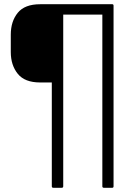

<svg xmlns="http://www.w3.org/2000/svg" viewBox="-20 -703 647 908"><path d="M232 185Q225 185 225 178V-313H170Q97 -313 64 -354Q31 -395 31 -457V-539Q31 -602 64 -642.5Q97 -683 170 -683H511Q517 -683 517 -676V178Q517 185 511 185H471Q464 185 464 178V-634H279V178Q279 185 272 185Z"/></svg>

Font: Sofia Sans Light
Style: Regular
Weight: 300
Designer: Botio Nikoltchev, Ani Petrova
Foundry: lettersoup
Version: Version 4.100; ttfautohint (v1.8.3)